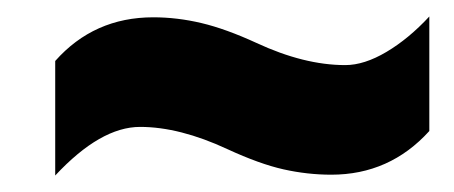

<svg xmlns="http://www.w3.org/2000/svg" viewBox="-20 -469 551 233"><path d="M382 -257Q453 -257 501 -310V-449Q476 -422 449 -406Q422 -390 399 -390Q349 -390 291 -417Q254 -434 224.5 -441Q195 -448 166 -448Q94 -448 47 -395V-256Q102 -315 150 -315Q198 -315 256 -288Q295 -270 324 -263.5Q353 -257 382 -257Z"/></svg>

Font: Noto Sans Display SemiCondensed Black
Style: Italic
Weight: 900
Width: 4
Designer: Monotype Design team
Foundry: Monotype Imaging Inc.
Version: 1.000